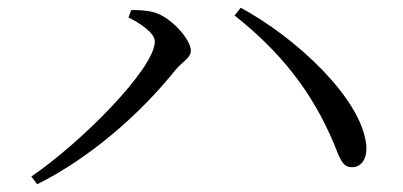

<svg xmlns="http://www.w3.org/2000/svg" viewBox="-20 -594 1040 496"><path d="M312 -549C338 -536 380 -510 380 -487C380 -417 190 -226 61 -138L76 -118C211 -185 342 -299 433 -413C451 -435 473 -444 473 -463C473 -493 420 -551 378 -562C357 -568 334 -568 319 -568ZM890 -162C913 -162 930 -184 926 -221C912 -342 744 -497 602 -574L586 -554C705 -460 787 -356 843 -222C859 -182 865 -162 890 -162Z"/></svg>

Font: Harano Aji Mincho TW
Style: Regular
Weight: 400
Foundry: Masamichi Hosoda
Version: HaranoAjiMinchoTW-Regular version 20230610;ttx 4.39.4